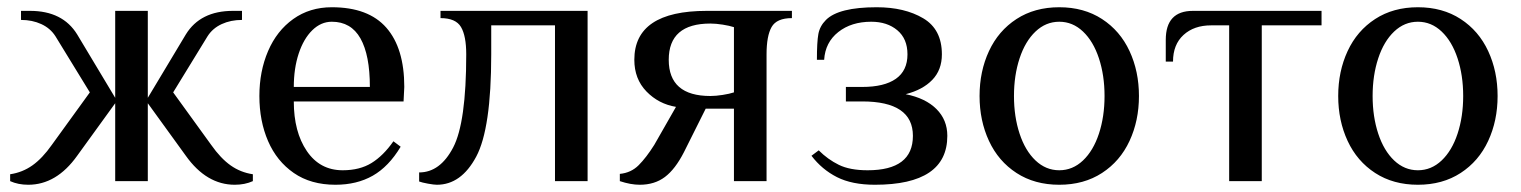

<svg xmlns="http://www.w3.org/2000/svg" viewBox="-20 -500 4199 530"><path d="M8 0V-19Q42 -24 69.5 -43.5Q97 -63 123 -100L228 -245L133 -400Q119 -422 94 -433.5Q69 -445 38 -445V-470H63Q153 -470 193 -405L298 -230V-470H388V-230L493 -405Q533 -470 623 -470H648V-445Q617 -445 592 -433.5Q567 -422 553 -400L458 -245L563 -100Q589 -63 616.5 -43.5Q644 -24 678 -19V0Q656 10 628 10Q550 10 493 -70L388 -215V0H298V-215L193 -70Q136 10 58 10Q30 10 8 0Z M696 -235Q696 -303 720 -359Q744 -415 789.5 -447.5Q835 -480 896 -480Q997 -480 1046.5 -423.5Q1096 -367 1096 -260L1094 -220H791Q791 -136 827 -83Q863 -30 926 -30Q973 -30 1005.5 -50Q1038 -70 1066 -110L1086 -95Q1053 -40 1009 -15Q965 10 906 10Q838 10 791 -22.5Q744 -55 720 -110.5Q696 -166 696 -235ZM1001 -260Q1001 -348 975 -394Q949 -440 896 -440Q866 -440 842 -416.5Q818 -393 804.5 -352Q791 -311 791 -260Z M1137 1V-24Q1195 -24 1231 -93Q1267 -162 1267 -350Q1267 -401 1252.5 -425.5Q1238 -450 1196 -450V-470H1602V0H1512V-430H1336V-350Q1336 -145 1294.5 -67.5Q1253 10 1186 10Q1178 10 1161.5 7Q1145 4 1137 1Z M1691 0V-20Q1722 -23 1743 -44Q1764 -65 1786 -100L1846 -205Q1798 -213 1764.5 -247.5Q1731 -282 1731 -335Q1731 -470 1931 -470H2166V-450Q2124 -450 2110 -425.5Q2096 -401 2096 -350V0H2006V-200H1928L1868 -80Q1844 -33 1815.5 -11.5Q1787 10 1746 10Q1721 10 1691 0ZM2006 -245V-425Q1994 -429 1975 -432Q1956 -435 1941 -435Q1826 -435 1826 -335Q1826 -235 1941 -235Q1956 -235 1975 -238Q1994 -241 2006 -245Z M2220 -70 2240 -85Q2265 -60 2295.5 -45Q2326 -30 2375 -30Q2500 -30 2500 -125Q2500 -220 2360 -220H2315V-260H2360Q2421 -260 2453 -282.5Q2485 -305 2485 -350Q2485 -393 2457 -416.5Q2429 -440 2385 -440Q2330 -440 2294 -411.5Q2258 -383 2255 -335H2235Q2235 -384 2239 -406Q2243 -428 2260 -445Q2295 -480 2400 -480Q2477 -480 2528.5 -449.5Q2580 -419 2580 -350Q2580 -307 2553.5 -279.5Q2527 -252 2480 -240Q2535 -229 2565 -199Q2595 -169 2595 -125Q2595 10 2395 10Q2332 10 2290.5 -11Q2249 -32 2220 -70Z M2684 -235Q2684 -303 2710 -359Q2736 -415 2786 -447.5Q2836 -480 2904 -480Q2972 -480 3022 -447.5Q3072 -415 3098 -359Q3124 -303 3124 -235Q3124 -167 3098 -111Q3072 -55 3022 -22.5Q2972 10 2904 10Q2836 10 2786 -22.5Q2736 -55 2710 -111Q2684 -167 2684 -235ZM3029 -235Q3029 -292 3013.5 -339Q2998 -386 2969.5 -413Q2941 -440 2904 -440Q2867 -440 2838.5 -413Q2810 -386 2794.5 -339Q2779 -292 2779 -235Q2779 -178 2794.5 -131Q2810 -84 2838.5 -57Q2867 -30 2904 -30Q2941 -30 2969.5 -57Q2998 -84 3013.5 -131Q3029 -178 3029 -235Z M3373 -430H3323Q3276 -430 3247 -403.5Q3218 -377 3218 -330H3198V-390Q3198 -470 3273 -470H3628V-430H3463V0H3373Z M3674 -235Q3674 -303 3700 -359Q3726 -415 3776 -447.5Q3826 -480 3894 -480Q3962 -480 4012 -447.5Q4062 -415 4088 -359Q4114 -303 4114 -235Q4114 -167 4088 -111Q4062 -55 4012 -22.5Q3962 10 3894 10Q3826 10 3776 -22.5Q3726 -55 3700 -111Q3674 -167 3674 -235ZM4019 -235Q4019 -292 4003.5 -339Q3988 -386 3959.5 -413Q3931 -440 3894 -440Q3857 -440 3828.5 -413Q3800 -386 3784.5 -339Q3769 -292 3769 -235Q3769 -178 3784.5 -131Q3800 -84 3828.5 -57Q3857 -30 3894 -30Q3931 -30 3959.5 -57Q3988 -84 4003.5 -131Q4019 -178 4019 -235Z"/></svg>

Font: Philosopher
Style: Regular
Weight: 400
Designer: Jovanny Lemonad
Foundry: Jovanny Lemonad
Version: Version 2.000